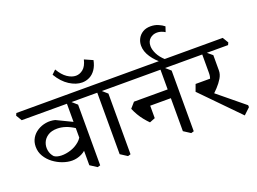

<svg xmlns="http://www.w3.org/2000/svg" viewBox="-162 -1208 2092 1564"><g transform="rotate(-20 884.0 -425.5)"><path d="M275 -88Q237 -88 194.5 -103Q152 -118 115.5 -145.5Q79 -173 56 -211Q33 -249 33 -295Q33 -337 52.5 -369.5Q72 -402 105 -422.5Q138 -443 177.5 -449.5Q217 -456 257 -446L406 -374L395 -325Q355 -351 318.5 -363Q282 -375 247 -375Q197 -375 165.5 -354Q134 -333 121.5 -301Q109 -269 115 -234.5Q121 -200 145 -174Q168 -158 206.5 -157Q245 -156 287.5 -169.5Q330 -183 364 -212Q398 -241 410 -285L423 -165Q398 -127 358 -107.5Q318 -88 275 -88ZM451 33 392 -5V-562L417 -551L475 -500V26ZM0 -538 -30 -588 -21 -608H565L595 -558L586 -538Z M714 33 655 -5V-562L680 -551L738 -500V26ZM565 -538 535 -588 544 -608H828L858 -558L849 -538Z M569 -658Q517 -658 461 -693.5Q405 -729 363 -800L397 -833Q429 -778 467 -752.5Q505 -727 540 -727Q574 -727 603 -751Q632 -775 645 -830L717 -798Q708 -752 686.5 -720.5Q665 -689 634.5 -673.5Q604 -658 569 -658Z M1262 33 1203 -5V-562L1228 -551L1286 -500V26ZM976 -164Q957 -183 936.5 -208Q916 -233 899 -262Q882 -291 870 -320L911 -367H957L1024 -322V-183ZM955 -291 924 -367H1222L1244 -291ZM828 -538 798 -588 807 -608H1376L1406 -558L1397 -538Z M1240 -587Q1188 -625 1154.5 -675Q1121 -725 1121 -775Q1121 -808 1136 -836Q1151 -864 1179 -881Q1207 -898 1247 -898Q1283 -898 1313 -885Q1343 -872 1362 -856L1347 -811Q1313 -832 1279 -832Q1243 -832 1217.5 -809.5Q1192 -787 1192 -746Q1192 -715 1210.5 -677.5Q1229 -640 1269 -604Z M1721 47 1410 -271 1432 -331H1564L1519 -232L1775 -22L1776 -5ZM1524 -183 1475 -269Q1502 -277 1522 -289Q1542 -301 1553.5 -322.5Q1565 -344 1565 -378V-554L1599 -543L1648 -502V-369Q1648 -336 1628.5 -303.5Q1609 -271 1580.5 -240.5Q1552 -210 1524 -183ZM1376 -538 1346 -588 1355 -608H1768L1798 -558L1789 -538Z"/></g></svg>

Font: Eczar
Style: Regular
Weight: 400
Designer: Vaibhav Singh
Foundry: Rosetta Type Foundry
Version: Version 2.000